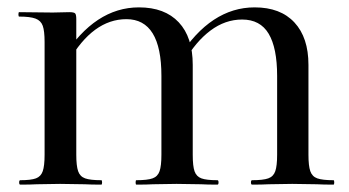

<svg xmlns="http://www.w3.org/2000/svg" viewBox="-20 -501 948 521"><path d="M664 -12Q694 -12 708 -17Q722 -22 727 -36.5Q732 -51 732 -81V-295Q732 -371 709 -409.5Q686 -448 637 -448Q591 -448 551 -418Q511 -388 480 -334L466 -346Q552 -481 671 -481Q741 -481 779 -440Q817 -399 817 -325V-81Q817 -51 822 -36.5Q827 -22 841 -17Q855 -12 885 -12Q887 -12 887 -6Q887 0 885 0Q857 0 840 -1L773 -2L709 -1Q692 0 664 0Q661 0 661 -6Q661 -12 664 -12ZM350 -12Q380 -12 394 -17Q408 -22 413 -36.5Q418 -51 418 -81V-295Q418 -449 323 -449Q232 -449 166 -334L152 -346Q238 -481 357 -481Q427 -481 465 -440.5Q503 -400 503 -325V-81Q503 -50 508 -36Q513 -22 526.5 -17Q540 -12 570 -12Q573 -12 573 -6Q573 0 570 0Q542 0 526 -1L459 -2L395 -1Q379 0 350 0Q348 0 348 -6Q348 -12 350 -12ZM35 -12Q64 -12 77.5 -17Q91 -22 96 -36.5Q101 -51 101 -81V-387Q101 -417 96 -431Q91 -445 76.5 -450.5Q62 -456 32 -456Q30 -456 30 -462Q30 -468 32 -468L123 -467L168 -468Q181 -468 184 -464.5Q187 -461 187 -449V-81Q187 -51 192 -36.5Q197 -22 211 -17Q225 -12 255 -12Q257 -12 257 -6Q257 0 255 0Q227 0 210 -1L143 -2L80 -1Q63 0 35 0Q32 0 32 -6Q32 -12 35 -12Z"/></svg>

Font: Cormorant Unicase SemiBold
Style: Regular
Weight: 600
Designer: Christian Thalmann (Catharsis Fonts)
Foundry: Catharsis Fonts
Version: Version 4.000